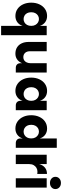

<svg xmlns="http://www.w3.org/2000/svg" viewBox="1153 -2008 1120 3466"><g transform="rotate(90 1713.0 -275.0)"><path d="M447 265V-123Q428 -62 380.5 -27.5Q333 7 269 7Q196 7 141.5 -31Q87 -69 57.5 -133.5Q28 -198 28 -279Q28 -359 57.5 -424Q87 -489 141.5 -527Q196 -565 269 -565Q333 -565 380.5 -530.5Q428 -496 447 -434V-558H616V265ZM324 -141Q357 -141 385 -157Q413 -173 430 -204Q447 -235 447 -279Q447 -322 430 -353Q413 -384 385 -401Q357 -418 324 -418Q290 -418 262 -401Q234 -384 217.5 -353Q201 -322 201 -279Q201 -235 217.5 -204Q234 -173 262.5 -157Q291 -141 324 -141Z M1121 -85V-558H1290V0H1206Q1166 0 1143.5 -22.5Q1121 -45 1121 -85ZM950 7Q882 7 834.5 -23Q787 -53 762 -107Q737 -161 737 -233V-558H905V-258Q905 -200 934.5 -168Q964 -136 1013 -136Q1047 -136 1071 -153Q1095 -170 1108 -200Q1121 -230 1121 -268L1144 -239Q1141 -153 1114.5 -99Q1088 -45 1045 -19Q1002 7 950 7Z M1622 7Q1549 7 1494.5 -31Q1440 -69 1410.5 -133.5Q1381 -198 1381 -279Q1381 -359 1410.5 -424Q1440 -489 1494.5 -527Q1549 -565 1622 -565Q1686 -565 1733.5 -530.5Q1781 -496 1800 -434V-558H1969V0H1886Q1846 0 1823 -22.5Q1800 -45 1800 -85V-123Q1781 -62 1733.5 -27.5Q1686 7 1622 7ZM1677 -141Q1710 -141 1738 -157Q1766 -173 1783 -204Q1800 -235 1800 -279Q1800 -322 1783 -353Q1766 -384 1738 -401Q1710 -418 1677 -418Q1643 -418 1615 -401Q1587 -384 1570.5 -353Q1554 -322 1554 -279Q1554 -235 1570.5 -204Q1587 -173 1615.5 -157Q1644 -141 1677 -141Z M2301 7Q2228 7 2173.5 -31Q2119 -69 2089.5 -133.5Q2060 -198 2060 -279Q2060 -359 2089.5 -424Q2119 -489 2173.5 -527Q2228 -565 2301 -565Q2365 -565 2412.5 -530.5Q2460 -496 2479 -434V-740H2648V0H2565Q2525 0 2502 -22.5Q2479 -45 2479 -85V-123Q2460 -62 2412.5 -27.5Q2365 7 2301 7ZM2356 -141Q2389 -141 2417 -157Q2445 -173 2462 -204Q2479 -235 2479 -279Q2479 -322 2462 -353Q2445 -384 2417 -401Q2389 -418 2356 -418Q2322 -418 2294 -401Q2266 -384 2249.5 -353Q2233 -322 2233 -279Q2233 -235 2249.5 -204Q2266 -173 2294.5 -157Q2323 -141 2356 -141Z M2773 0V-558H2942V0ZM2916 -240 2942 -423Q2960 -488 3005 -525.5Q3050 -563 3120 -563V-387Q3109 -389 3099 -390Q3089 -391 3079 -391Q3042 -391 3011 -373.5Q2980 -356 2961 -322.5Q2942 -289 2942 -240Z M3198 0V-558H3366V0ZM3283 -617Q3234 -617 3203 -645Q3172 -673 3172 -715Q3172 -758 3203 -786.5Q3234 -815 3283 -815Q3331 -815 3362 -786.5Q3393 -758 3393 -715Q3393 -673 3362 -645Q3331 -617 3283 -617Z"/></g></svg>

Font: Parkinsans
Style: Bold
Weight: 700
Designer: Red Stone, Indian Type Foundry
Foundry: Indian Type Foundry
Version: Version 1.000